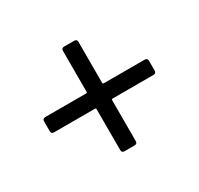

<svg xmlns="http://www.w3.org/2000/svg" viewBox="-92 -618 621 599"><g transform="rotate(-30 218.0 -318.5)"><path d="M190 -140V-287Q190 -291 186 -291H39Q29 -291 29 -301V-336Q29 -346 39 -346H186Q190 -346 190 -350V-497Q190 -507 200 -507H236Q246 -507 246 -497V-350Q246 -346 250 -346H397Q407 -346 407 -336V-301Q407 -291 397 -291H250Q246 -291 246 -287V-140Q246 -130 236 -130H200Q190 -130 190 -140Z"/></g></svg>

Font: Barlow Condensed
Style: Regular
Weight: 400
Width: 3
Designer: Jeremy Tribby
Foundry: Tribby Type
Version: Version 1.500